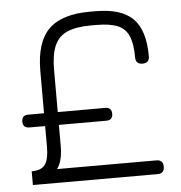

<svg xmlns="http://www.w3.org/2000/svg" viewBox="-48 -684 691 731"><g transform="rotate(-5 297.0 -319.0)"><path d="M48.5 0V-52.5Q86.5 -52.5 100.5 -73.2Q114.5 -94 114.5 -139V-430Q114.5 -539.5 164.2 -589Q214 -638.5 322 -638.5H343Q442 -638.5 486.5 -594Q531 -549.5 531 -450Q531 -424 505 -424Q478.5 -424 478.5 -450Q478.5 -501.5 466 -531.2Q453.5 -561 424 -573.5Q394.5 -586 343 -586H322Q264.5 -586 230.8 -571.2Q197 -556.5 182 -522.2Q167 -488 167 -430V-139Q167 -111.5 162 -90Q157 -68.5 145.5 -52.5H525Q551 -52.5 551 -26.5Q551 0 525 0ZM54 -219.5Q29.5 -219.5 29.5 -244Q29.5 -268.5 54 -268.5H348.5Q373 -268.5 373 -244Q373 -219.5 348.5 -219.5Z"/></g></svg>

Font: Jura Light
Style: Regular
Weight: 400
Version: Version 5.106